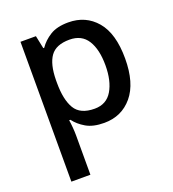

<svg xmlns="http://www.w3.org/2000/svg" viewBox="-142 -657 904 1005"><g transform="rotate(-20 310.0 -154.5)"><path d="M352 -549Q449 -549 508.5 -479Q568 -409 568 -270Q568 -133 508 -61.5Q448 10 351 10Q289 10 250.5 -12.5Q212 -35 189 -66H182Q185 -48 187 -23.5Q189 1 189 20V240H83V-539H169L184 -467H189Q212 -501 250.5 -525Q289 -549 352 -549ZM327 -462Q252 -462 221 -418.5Q190 -375 189 -287V-271Q189 -178 219 -127.5Q249 -77 329 -77Q395 -77 427 -131Q459 -185 459 -272Q459 -360 427 -411Q395 -462 327 -462Z"/></g></svg>

Font: Noto Sans Ol Chiki Medium
Style: Regular
Weight: 500
Designer: Monotype Design Team, Lewis McGuffie
Foundry: Monotype Imaging Inc.
Version: Version 2.003; ttfautohint (v1.8.4.7-5d5b)